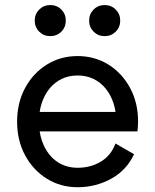

<svg xmlns="http://www.w3.org/2000/svg" viewBox="-20 -743 624 772"><path d="M85 -293V-214.8H444.3L478.5 -293ZM444.3 -166Q426.3 -117.2 385 -92.8Q343.8 -68.4 292 -68.4Q256.8 -68.4 228.3 -82Q199.7 -95.7 179.2 -120.8Q158.7 -146 147.7 -179.9Q136.7 -213.9 136.7 -253.9Q136.7 -294.4 147.7 -328.1Q158.7 -361.8 179.2 -387Q199.7 -412.1 228.3 -425.8Q256.8 -439.5 292 -439.5Q327.1 -439.5 355.7 -425.8Q384.3 -412.1 404.8 -387Q425.3 -361.8 436.3 -328.1Q447.3 -294.4 447.3 -253.9Q447.3 -243.7 446.5 -234.1Q445.8 -224.6 444.3 -214.8H532.7Q533.7 -224.6 534.4 -234.4Q535.2 -244.1 535.2 -253.9Q535.2 -330.1 502.9 -389.6Q470.7 -449.2 415.8 -483.4Q360.8 -517.6 292 -517.6Q223.6 -517.6 168.5 -483.4Q113.3 -449.2 81.1 -389.6Q48.8 -330.1 48.8 -253.9Q48.8 -177.7 81.1 -118.2Q113.3 -58.6 168.5 -24.4Q223.6 9.8 292 9.8Q364.7 9.8 426.8 -24.2Q488.8 -58.1 519 -123ZM338.4 -660.2Q338.4 -633.8 356.4 -615.7Q374.5 -597.7 400.9 -597.7Q427.2 -597.7 445.3 -615.7Q463.4 -633.8 463.4 -660.2Q463.4 -686.5 445.3 -704.6Q427.2 -722.7 400.9 -722.7Q374.5 -722.7 356.4 -704.6Q338.4 -686.5 338.4 -660.2ZM119.6 -660.2Q119.6 -633.8 137.7 -615.7Q155.8 -597.7 182.1 -597.7Q208.5 -597.7 226.6 -615.7Q244.6 -633.8 244.6 -660.2Q244.6 -686.5 226.6 -704.6Q208.5 -722.7 182.1 -722.7Q155.8 -722.7 137.7 -704.6Q119.6 -686.5 119.6 -660.2Z"/></svg>

Font: Giphurs SC
Style: Regular
Weight: 400
Version: Version 0.920